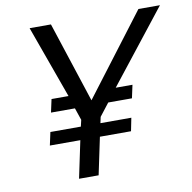

<svg xmlns="http://www.w3.org/2000/svg" viewBox="-79 -790 871 869"><g transform="rotate(-10 356.0 -355.0)"><path d="M450 -377H527L514 -317H405L360 -259L354 -231H496L484 -171H341L305 0H215L251 -171H111L124 -231H264L271 -261L252 -317H142L155 -377H233L113 -710H211L332 -340L613 -710H712Z"/></g></svg>

Font: Raleway Medium
Style: Italic
Weight: 500
Italic angle: -12°
Designer: Matt McInerney, Pablo Impallari, Rodrigo Fuenzalida
Foundry: Matt McInerney, Pablo Impallari, Rodrigo Fuenzalida
Version: Version 4.026